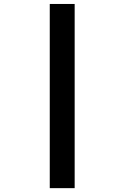

<svg xmlns="http://www.w3.org/2000/svg" viewBox="-20 -745 640 987"><path d="M235.8 222.2V-724.6H363.8V222.2Z"/></svg>

Font: Cousine
Style: Bold Italic
Weight: 700
Italic angle: -12°
Monospace: yes
Designer: Steve Matteson
Foundry: Ascender Corporation
Version: Version 1.20